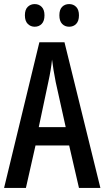

<svg xmlns="http://www.w3.org/2000/svg" viewBox="-20 -921 512 941"><path d="M367 0 319 -208H154L107 0H0L173 -714H296L472 0ZM253 -519Q247 -549 242.5 -577Q238 -605 235 -629Q230 -579 217 -520L170 -298H302ZM102 -846Q102 -874 116 -887.5Q130 -901 150 -901Q171 -901 184.5 -887Q198 -873 198 -846Q198 -818 184.5 -804Q171 -790 150 -790Q130 -790 116 -804Q102 -818 102 -846ZM271 -846Q271 -874 284.5 -887.5Q298 -901 319 -901Q340 -901 353.5 -887Q367 -873 367 -846Q367 -818 353.5 -804Q340 -790 319 -790Q298 -790 284.5 -804Q271 -818 271 -846Z"/></svg>

Font: Noto Sans ExtraCondensed Medium
Style: Regular
Weight: 500
Width: 2
Designer: Monotype Design Team
Foundry: Monotype Imaging Inc.
Version: Version 2.013; ttfautohint (v1.8.4.7-5d5b)